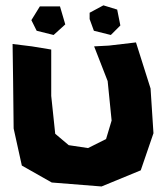

<svg xmlns="http://www.w3.org/2000/svg" viewBox="-20 -672 603 708"><path d="M310.5 -601.6 326.2 -558.6 388.7 -543 423.8 -578.1 412.1 -636.7 361.3 -652.3 310.5 -625ZM95.7 -597.7 115.2 -558.6 177.7 -543 220.7 -582 201.2 -648.4H127ZM26.4 -509.8 28.3 -377.9 30.3 -198.2 60.5 -61.5 170.9 1 354.5 15.6 499 -43.9 545.9 -180.7 535.2 -345.7 481.4 -515.6 381.8 -503.9 327.1 -501 377 -373 391.6 -227.5 371.1 -159.2 304.7 -126 233.4 -136.7 183.6 -178.7 168.9 -318.4V-489.3L97.7 -501Z"/></svg>

Font: MaokenAssortedSans-TC
Style: Regular
Weight: 500
Version: Version 0.83